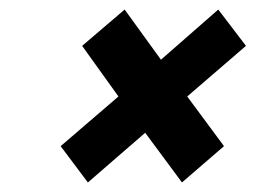

<svg xmlns="http://www.w3.org/2000/svg" viewBox="-20 -542 535 402"><path d="M241 -522 152 -446 228 -340 107 -236 164 -160 284 -264 361 -160 449 -236 372 -340 495 -446 437 -522 317 -417Z"/></svg>

Font: LT Wave Text Bold Italic
Style: Regular
Weight: 700
Designer: Daniel Lyons
Version: Version 2.5 (Glyphs App)